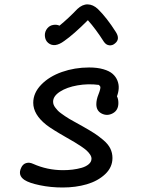

<svg xmlns="http://www.w3.org/2000/svg" viewBox="-20 -838 660 875"><path d="M265.5 16.5Q211 16.5 161.8 6.2Q112.5 -4 91.5 -18Q60 -39 76.5 -73.5Q83.5 -89.5 98.2 -94.5Q113 -99.5 130.5 -91.5Q195 -62.5 267.5 -62.5Q289.5 -62.5 310.5 -65Q331.5 -67.5 351.8 -73.2Q372 -79 384.5 -89.8Q397 -100.5 397 -115Q397 -124 390.5 -133.8Q384 -143.5 375 -151.8Q366 -160 349 -171.5Q332 -183 319 -190.5Q306 -198 283.5 -211Q215 -250 190.5 -269.5Q131.5 -316.5 131.5 -369.5Q131.5 -414.5 167.8 -452Q204 -489.5 262.2 -510Q320.5 -530.5 386 -530.5Q423.5 -530.5 451 -522.5Q478.5 -514.5 493.2 -501.5Q508 -488.5 515 -471Q522 -453.5 521 -435.5Q520 -417.5 513 -399Q519.5 -387 519.5 -368.5Q519.5 -335.5 494.2 -321.8Q469 -308 444 -320.2Q419 -332.5 419 -363Q419 -384 428.8 -408Q438.5 -432 437.5 -442.5L431 -451Q382 -457.5 333.2 -449Q284.5 -440.5 253.2 -420.2Q222 -400 222 -374.5Q222 -367.5 224.5 -360.8Q227 -354 232.5 -347Q238 -340 243.5 -334Q249 -328 259 -321Q269 -314 276.2 -308.8Q283.5 -303.5 296 -296.2Q308.5 -289 316.2 -284.8Q324 -280.5 337.8 -272.8Q351.5 -265 358 -261.5Q391.5 -242.5 410.8 -230Q430 -217.5 451.5 -199.2Q473 -181 482.8 -161Q492.5 -141 492.5 -118Q492.5 -75.5 459.2 -44.2Q426 -13 375.5 1.8Q325 16.5 265.5 16.5ZM196.5 -710Q207 -722 223 -724.5Q239 -727 251 -721Q292 -754.5 332.5 -797Q355.5 -818.5 379.8 -818Q404 -817.5 426 -797Q466.5 -757.5 508 -692Q528.5 -660 504.5 -640.5Q493 -630 478.2 -631.5Q463.5 -633 453.5 -647.5Q417 -705 380.5 -746Q315.5 -681 273 -651.5Q228.5 -618.5 199.5 -642.5Q186 -654 184.5 -674Q183 -694 196.5 -710Z"/></svg>

Font: Monaspace Radon
Style: Regular
Weight: 400
Designer: Riley Cran & the Lettermatic Team
Foundry: Lettermatic
Version: Version 1.000 (Monaspace Radon)